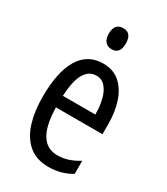

<svg xmlns="http://www.w3.org/2000/svg" viewBox="-187 -821 791 912"><g transform="rotate(30 209.0 -364.5)"><path d="M215 -546Q270 -546 306 -514.5Q342 -483 360 -429.5Q378 -376 378 -309V-253H123Q126 -59 242 -59Q271 -59 299.5 -68Q328 -77 358 -96V-24Q302 10 233 10Q165 10 123 -26.5Q81 -63 62 -125Q43 -187 43 -265Q43 -402 86.5 -474Q130 -546 215 -546ZM215 -480Q174 -480 151 -440Q128 -400 124 -317H302Q302 -361 293 -398Q284 -435 264.5 -457.5Q245 -480 215 -480ZM213 -739Q259 -739 259 -681Q259 -624 213 -624Q191 -624 178 -639Q165 -654 165 -681Q165 -739 213 -739Z"/></g></svg>

Font: Noto Sans Georgian ExtraCondensed
Style: Regular
Weight: 400
Width: 2
Designer: Monotype Design Team, Akaki Razmadze
Foundry: Google LLC
Version: Version 2.005; ttfautohint (v1.8.4.7-5d5b)